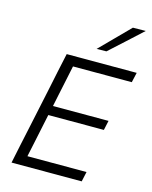

<svg xmlns="http://www.w3.org/2000/svg" viewBox="-139 -1060 911 1150"><g transform="rotate(15 316.0 -485.0)"><path d="M46.5 0Q58.5 -59.5 70.5 -115Q82.5 -170.5 96.5 -236.5L146.5 -472Q160.5 -540.5 172.5 -596.8Q184.5 -653 197.5 -713H631.5L617.5 -651.5H253Q243.5 -606.5 234.2 -561.8Q225 -517 214 -466L198.5 -391.5H543L530 -332H185.5L167.5 -246.5Q157 -195.5 147.5 -151Q138 -106.5 128.5 -61.5H495L481.5 0ZM362.5 -789.5Q408 -835.5 451.5 -879.5Q495 -923.5 539.5 -968.5L619 -969.5Q569 -923.5 520.5 -879.2Q472 -835 423 -790.5Z"/></g></svg>

Font: Commissioner Light
Style: Italic
Weight: 300
Italic angle: -12°
Designer: Kostas Bartsokas
Foundry: Kostas Bartsokas
Version: Version 1.000; ttfautohint (v1.8.3)